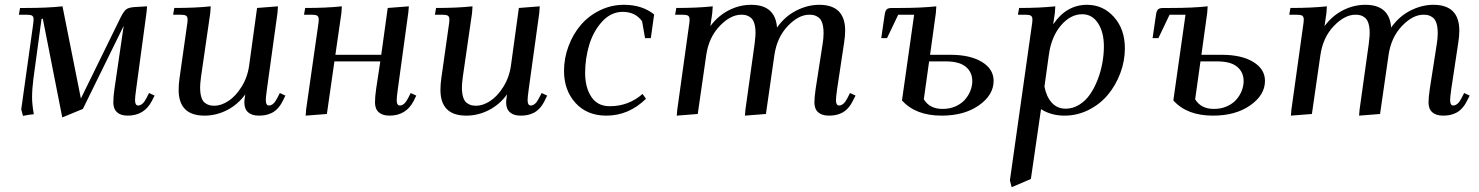

<svg xmlns="http://www.w3.org/2000/svg" viewBox="-20 -472 6124 795"><path d="M58.1 -411.1 63 -439H86.9Q175.8 -439 238.8 -445.8L314.9 -64L479 -398.9Q492.2 -425.3 502.7 -433.3Q513.2 -441.4 539.1 -442.9L588.9 -445.8L586.9 -421.9L543.9 -104Q539.1 -68.8 539.1 -58.1Q539.1 -35.2 551.8 -35.2Q570.8 -35.2 585.9 -64.9L597.2 -86.9L620.1 -76.2L608.9 -54.2Q577.6 6.8 508.8 6.8Q480 6.8 464.6 -7.1Q449.2 -21 449.2 -47.9Q449.2 -71.8 454.1 -105L492.2 -365.2L323.2 -21L237.8 14.2L157.2 -395L151.9 -393.1L118.2 -145Q112.8 -102.5 112.8 -68.8Q112.8 -40 120.1 1Q100.1 2.4 75.2 7.8L67.9 -19L116.2 -363.8Q119.1 -383.8 119.1 -392.1Q119.1 -403.3 112.8 -407.2Q106.4 -411.1 88.9 -411.1Z M696.8 -411.1 701.7 -439Q789.1 -439 852.5 -445.8L850.6 -418L812.5 -154.8Q808.6 -124.5 808.6 -110.8Q808.6 -85.9 813.7 -69.6Q818.8 -53.2 828.4 -46.1Q837.9 -39.1 846.7 -36.6Q855.5 -34.2 867.7 -34.2Q895.5 -34.2 925.5 -53.7Q955.6 -73.2 980.2 -112.5Q1004.9 -151.9 1011.7 -201.2L1044.4 -439L1130.9 -445.8L1128.9 -418L1085.4 -104Q1080.6 -68.8 1080.6 -58.1Q1080.6 -35.2 1093.8 -35.2Q1112.3 -35.2 1127.4 -64.9L1138.7 -86.9L1161.6 -76.2L1150.9 -54.2Q1141.6 -35.6 1129.9 -23.2Q1118.2 -10.7 1105 -4.4Q1091.8 2 1079.1 4.4Q1066.4 6.8 1051.8 6.8Q1022.9 6.8 1007.3 -7.1Q991.7 -21 991.7 -47.9Q991.7 -58.6 995.6 -81.1Q964.8 -39.1 920.2 -16.1Q875.5 6.8 826.7 6.8Q719.7 6.8 719.7 -100.1Q719.7 -124.5 723.6 -149.9L753.9 -363.8Q756.8 -380.9 756.8 -391.1Q756.8 -402.8 750.5 -407Q744.1 -411.1 726.6 -411.1Z M1238.8 -411.1 1243.7 -439Q1332 -439 1395.5 -445.8L1393.6 -418L1368.7 -245.1H1558.6L1585.4 -439L1672.9 -445.8L1670.9 -421.9L1627.4 -104Q1622.6 -68.8 1622.6 -58.1Q1622.6 -35.2 1635.7 -35.2Q1654.3 -35.2 1669.4 -64.9L1680.7 -86.9L1703.6 -76.2L1692.9 -54.2Q1661.6 6.8 1592.8 6.8Q1564 6.8 1548.3 -7.1Q1532.7 -21 1532.7 -47.9Q1532.7 -71.8 1537.6 -105L1554.7 -217.8H1364.7L1333.5 0L1245.6 6.8L1247.6 -19L1296.9 -363.8Q1299.8 -380.9 1299.8 -391.1Q1299.8 -402.8 1293.5 -407Q1287.1 -411.1 1269.5 -411.1Z M1780.8 -411.1 1785.6 -439Q1873 -439 1936.5 -445.8L1934.6 -418L1896.5 -154.8Q1892.6 -124.5 1892.6 -110.8Q1892.6 -85.9 1897.7 -69.6Q1902.8 -53.2 1912.4 -46.1Q1921.9 -39.1 1930.7 -36.6Q1939.5 -34.2 1951.7 -34.2Q1979.5 -34.2 2009.5 -53.7Q2039.6 -73.2 2064.2 -112.5Q2088.9 -151.9 2095.7 -201.2L2128.4 -439L2214.8 -445.8L2212.9 -418L2169.4 -104Q2164.6 -68.8 2164.6 -58.1Q2164.6 -35.2 2177.7 -35.2Q2196.3 -35.2 2211.4 -64.9L2222.7 -86.9L2245.6 -76.2L2234.9 -54.2Q2225.6 -35.6 2213.9 -23.2Q2202.1 -10.7 2189 -4.4Q2175.8 2 2163.1 4.4Q2150.4 6.8 2135.7 6.8Q2106.9 6.8 2091.3 -7.1Q2075.7 -21 2075.7 -47.9Q2075.7 -58.6 2079.6 -81.1Q2048.8 -39.1 2004.2 -16.1Q1959.5 6.8 1910.6 6.8Q1803.7 6.8 1803.7 -100.1Q1803.7 -124.5 1807.6 -149.9L1837.9 -363.8Q1840.8 -380.9 1840.8 -391.1Q1840.8 -402.8 1834.5 -407Q1828.1 -411.1 1810.5 -411.1Z M2315.4 -178.2Q2315.4 -231 2334 -280.8Q2352.5 -330.6 2384.8 -368.4Q2417 -406.2 2463.9 -429.2Q2510.7 -452.1 2563.5 -452.1Q2639.2 -452.1 2688.5 -412.1L2674.8 -314H2650.9L2638.7 -383.8Q2610.8 -422.9 2558.6 -422.9Q2510.3 -422.9 2473.6 -383.1Q2437 -343.3 2419.9 -286.6Q2402.8 -230 2402.8 -169.9Q2402.8 -109.9 2428.5 -71Q2454.1 -32.2 2504.9 -32.2Q2582.5 -32.2 2640.6 -83L2654.8 -63Q2583.5 6.8 2490.7 6.8Q2410.6 6.8 2363 -45.7Q2315.4 -98.1 2315.4 -178.2Z M2775.4 -411.1 2780.3 -439Q2867.7 -439 2931.2 -445.8L2929.2 -418L2921.4 -363.8Q2952.1 -405.8 2996.8 -429Q3041.5 -452.1 3090.3 -452.1Q3190.4 -452.1 3197.3 -357.9Q3230 -404.3 3277.1 -428.2Q3324.2 -452.1 3372.1 -452.1Q3479.5 -452.1 3479.5 -345.2Q3479.5 -323.2 3475.1 -294.9L3446.3 -104Q3441.4 -68.8 3441.4 -58.1Q3441.4 -35.2 3454.1 -35.2Q3473.1 -35.2 3488.3 -64.9L3499.5 -86.9L3522.5 -76.2L3511.2 -54.2Q3502 -35.6 3490.2 -23.2Q3478.5 -10.7 3465.3 -4.4Q3452.1 2 3439.5 4.4Q3426.8 6.8 3412.1 6.8Q3383.3 6.8 3367.7 -7.1Q3352.1 -21 3352.1 -47.9Q3352.1 -68.4 3357.4 -105L3386.2 -290Q3390.1 -313 3390.1 -334Q3390.1 -358.9 3385 -375.2Q3379.9 -391.6 3370.4 -398.9Q3360.8 -406.2 3352.1 -408.7Q3343.3 -411.1 3331.1 -411.1Q3286.6 -411.1 3241.9 -364.3Q3197.3 -317.4 3186.5 -244.1L3151.4 0L3064.5 6.8L3066.4 -17.1L3104.5 -290Q3108.4 -324.2 3108.4 -334Q3108.4 -358.9 3103.3 -375.2Q3098.1 -391.6 3088.6 -398.9Q3079.1 -406.2 3070.3 -408.7Q3061.5 -411.1 3049.3 -411.1Q3004.9 -411.1 2960 -364.3Q2915 -317.4 2904.3 -244.1L2869.1 0L2782.2 6.8L2784.2 -17.1L2832.5 -363.8Q2835.4 -380.9 2835.4 -391.1Q2835.4 -402.8 2829.1 -407Q2822.8 -411.1 2805.2 -411.1Z M3628.9 -314 3643.1 -411.1Q3645.5 -427.2 3651.4 -433.1Q3657.2 -439 3673.8 -439H3705.1Q3793.9 -439 3856.9 -445.8L3855 -418L3831.1 -245.1H3916Q3997.1 -245.1 4045.7 -215.6Q4094.2 -186 4094.2 -137.2Q4094.2 -78.6 4033.4 -35.9Q3972.7 6.8 3878.9 6.8Q3771 6.8 3714.8 -56.2L3765.1 -411.1H3699.2L3652.8 -314ZM3805.2 -61Q3829.1 -21 3882.8 -21Q3913.1 -21 3937.3 -32Q3961.4 -43 3976.1 -60.1Q3990.7 -77.1 3998.3 -96.9Q4005.9 -116.7 4005.9 -136.2Q4005.9 -172.9 3979.2 -195.3Q3952.6 -217.8 3896 -217.8H3827.1Z M4161.6 274.9 4252 -363.8Q4254.9 -380.9 4254.9 -391.1Q4254.9 -402.8 4248.5 -407Q4242.2 -411.1 4224.6 -411.1H4194.8L4199.7 -439Q4286.1 -439 4349.6 -445.8L4347.7 -418L4340.8 -371.1Q4395.5 -452.1 4481 -452.1Q4547.4 -452.1 4592.5 -401.6Q4637.7 -351.1 4637.7 -272Q4637.7 -219.2 4618.7 -168.7Q4599.6 -118.2 4567.1 -79.3Q4534.7 -40.5 4487.5 -16.8Q4440.4 6.8 4387.7 6.8Q4332.5 6.8 4290.5 -20L4248.5 269L4168.9 303.2ZM4304.7 -113.8Q4312.5 -71.8 4335 -46.9Q4357.4 -22 4392.6 -22Q4422.4 -22 4448.7 -38.3Q4475.1 -54.7 4493.4 -81.3Q4511.7 -107.9 4524.9 -141.8Q4538.1 -175.8 4544.4 -211.2Q4550.8 -246.6 4550.8 -279.8Q4550.8 -338.4 4526.6 -375.7Q4502.4 -413.1 4460.9 -413.1Q4412.6 -413.1 4372.8 -366.5Q4333 -319.8 4322.8 -244.1Z M4752.4 -314 4766.6 -411.1Q4769 -427.2 4774.9 -433.1Q4780.8 -439 4797.4 -439H4828.6Q4917.5 -439 4980.5 -445.8L4978.5 -418L4954.6 -245.1H5039.6Q5120.6 -245.1 5169.2 -215.6Q5217.8 -186 5217.8 -137.2Q5217.8 -78.6 5157 -35.9Q5096.2 6.8 5002.4 6.8Q4894.5 6.8 4838.4 -56.2L4888.7 -411.1H4822.8L4776.4 -314ZM4928.7 -61Q4952.6 -21 5006.3 -21Q5036.6 -21 5060.8 -32Q5085 -43 5099.6 -60.1Q5114.3 -77.1 5121.8 -96.9Q5129.4 -116.7 5129.4 -136.2Q5129.4 -172.9 5102.8 -195.3Q5076.2 -217.8 5019.5 -217.8H4950.7Z M5318.4 -411.1 5323.2 -439Q5410.6 -439 5474.1 -445.8L5472.2 -418L5464.4 -363.8Q5495.1 -405.8 5539.8 -429Q5584.5 -452.1 5633.3 -452.1Q5733.4 -452.1 5740.2 -357.9Q5772.9 -404.3 5820.1 -428.2Q5867.2 -452.1 5915 -452.1Q6022.5 -452.1 6022.5 -345.2Q6022.5 -323.2 6018.1 -294.9L5989.3 -104Q5984.4 -68.8 5984.4 -58.1Q5984.4 -35.2 5997.1 -35.2Q6016.1 -35.2 6031.2 -64.9L6042.5 -86.9L6065.4 -76.2L6054.2 -54.2Q6044.9 -35.6 6033.2 -23.2Q6021.5 -10.7 6008.3 -4.4Q5995.1 2 5982.4 4.4Q5969.7 6.8 5955.1 6.8Q5926.3 6.8 5910.6 -7.1Q5895 -21 5895 -47.9Q5895 -68.4 5900.4 -105L5929.2 -290Q5933.1 -313 5933.1 -334Q5933.1 -358.9 5928 -375.2Q5922.9 -391.6 5913.3 -398.9Q5903.8 -406.2 5895 -408.7Q5886.2 -411.1 5874 -411.1Q5829.6 -411.1 5784.9 -364.3Q5740.2 -317.4 5729.5 -244.1L5694.3 0L5607.4 6.8L5609.4 -17.1L5647.5 -290Q5651.4 -324.2 5651.4 -334Q5651.4 -358.9 5646.2 -375.2Q5641.1 -391.6 5631.6 -398.9Q5622.1 -406.2 5613.3 -408.7Q5604.5 -411.1 5592.3 -411.1Q5547.9 -411.1 5502.9 -364.3Q5458 -317.4 5447.3 -244.1L5412.1 0L5325.2 6.8L5327.1 -17.1L5375.5 -363.8Q5378.4 -380.9 5378.4 -391.1Q5378.4 -402.8 5372.1 -407Q5365.7 -411.1 5348.1 -411.1Z"/></svg>

Font: Dihjauti
Style: Bold Italic
Weight: 700
Italic angle: -9°
Designer: T. Christopher White
Version: Version 3.0.0